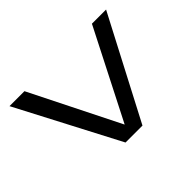

<svg xmlns="http://www.w3.org/2000/svg" viewBox="-113 -782 1002 1002"><g transform="rotate(-45 387.5 -281.0)"><path d="M31.2 -562.5H141.6L387.7 -70.3H388.7L639.6 -562.5H744.1L450.2 0H325.2Z"/></g></svg>

Font: Michroma+
Style: Regular
Weight: 400
Designer: beogot
Foundry: beogot
Version: Version